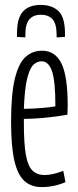

<svg xmlns="http://www.w3.org/2000/svg" viewBox="-20 -750 316 780"><path d="M150 10Q106 10 78.5 -15.5Q51 -41 38 -99Q25 -157 25 -254Q25 -368 40.5 -431Q56 -494 84 -519Q112 -544 151 -544Q204 -544 229.5 -492.5Q255 -441 255 -320Q255 -314 254.5 -301.5Q254 -289 254 -284Q226 -279 179.5 -273.5Q133 -268 77 -267V-248Q77 -167 85 -121.5Q93 -76 111.5 -57.5Q130 -39 161 -39Q194 -39 237 -56L246 -10Q199 10 150 10ZM77 -308Q114 -308 152.5 -311.5Q191 -315 205 -318Q205 -422 191 -461.5Q177 -501 149 -501Q130 -501 115 -486Q100 -471 90 -429.5Q80 -388 77 -308ZM146 -730Q191 -730 217.5 -705Q244 -680 244 -614Q244 -611 244 -607.5Q244 -604 244 -600L210 -598V-609Q210 -652 194 -671Q178 -690 146 -690Q115 -690 99 -671Q83 -652 83 -609V-598L49 -600Q49 -604 49 -607.5Q49 -611 49 -614Q49 -677 73.5 -703.5Q98 -730 146 -730Z"/></svg>

Font: Georama ExtraCondensed Light
Style: Regular
Weight: 300
Width: 2
Designer: Jean-Baptiste Levee
Foundry: Production Type
Version: Version 1.000